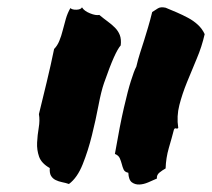

<svg xmlns="http://www.w3.org/2000/svg" viewBox="-20 -762 572 518"><path d="M248 -721.7Q259.8 -711.9 270.5 -704.1Q281.2 -696.3 290 -687.5Q298.8 -678.7 303.2 -667.5Q307.6 -656.2 305.7 -639.6Q297.9 -630.9 287.1 -606.9Q276.4 -583 260.7 -538.1Q252.9 -515.6 245.6 -477.1Q238.3 -438.5 228 -397Q217.8 -355.5 203.1 -318.8Q188.5 -282.2 166 -265.6Q157.2 -268.6 147.5 -270.5Q137.7 -272.5 129.9 -276.4Q122.1 -280.3 117.7 -287.6Q113.3 -294.9 114.3 -308.6Q91.8 -321.3 85.4 -339.4Q79.1 -357.4 80.1 -377.4Q81.1 -397.5 84.5 -417.5Q87.9 -437.5 85 -454.1Q94.7 -494.1 106 -540.5Q117.2 -586.9 126 -629.9Q134.8 -638.7 140.1 -651.9Q145.5 -665 149.4 -680.7Q153.3 -696.3 157.7 -711.4Q162.1 -726.6 169.9 -740.2Q174.8 -735.4 186.5 -735.8Q198.2 -736.3 201.2 -742.2Q207 -732.4 222.7 -726.1Q238.3 -719.7 248 -721.7ZM426.8 -741.2Q441.4 -735.4 457 -728.5Q472.7 -721.7 487.3 -713.9Q502 -706.1 513.7 -695.3Q525.4 -684.6 532.2 -669.9Q524.4 -635.7 510.7 -603.5Q497.1 -571.3 484.4 -540Q471.7 -508.8 463.9 -478.5Q456.1 -448.2 460.9 -417Q459 -414.1 455.1 -415.5Q451.2 -417 449.2 -412.1Q443.4 -389.6 435.5 -362.8Q427.7 -335.9 426.8 -307.6Q418 -302.7 410.2 -296.4Q402.3 -290 403.3 -280.3Q392.6 -275.4 379.9 -270Q367.2 -264.6 356 -264.2Q344.7 -263.7 335.9 -270Q327.1 -276.4 326.2 -295.9Q316.4 -297.9 313.5 -304.7Q310.5 -311.5 308.6 -319.3Q306.6 -327.1 303.2 -335Q299.8 -342.8 290 -346.7Q303.7 -425.8 314.5 -472.2Q325.2 -518.6 333 -543Q341.8 -571.3 347.7 -582Q352.5 -602.5 357.9 -619.1Q363.3 -635.7 368.7 -652.8Q374 -669.9 379.4 -688Q384.8 -706.1 390.6 -729.5Q398.4 -734.4 405.8 -739.3Q413.1 -744.1 426.8 -741.2Z"/></svg>

Font: Permanent Marker
Style: Regular
Weight: 400
Designer: Font Diner, Inc
Foundry: Font Diner, Inc
Version: Version 1.000